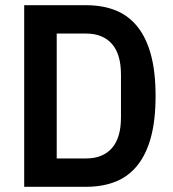

<svg xmlns="http://www.w3.org/2000/svg" viewBox="-20 -718 665 738"><path d="M73 -698H311Q374 -698 423.5 -678.5Q473 -659 507.5 -616.5Q542 -574 560 -508Q578 -442 578 -349Q578 -256 560 -190Q542 -124 507.5 -81.5Q473 -39 423.5 -19.5Q374 0 311 0H73ZM311 -109Q375 -109 410 -148.5Q445 -188 445 -267V-431Q445 -510 410 -549.5Q375 -589 311 -589H198V-109Z"/></svg>

Font: IBM Plex Sans Cond SmBld
Style: Regular
Weight: 600
Width: 3
Designer: Mike Abbink, Paul van der Laan, Pieter van Rosmalen
Foundry: Bold Monday
Version: Version 1.3